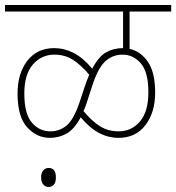

<svg xmlns="http://www.w3.org/2000/svg" viewBox="-20 -642 703 766"><path d="M0 -596V-622H663V-596H497V-447Q540 -438 569.5 -396Q599 -354 599 -273Q599 -193 560 -142.5Q521 -92 453 -92Q413 -92 376 -111Q339 -130 302 -174Q276 -126 245.5 -109Q215 -92 179 -92Q127 -92 88.5 -134Q50 -176 50 -269Q50 -349 89 -399.5Q128 -450 196 -450Q236 -450 273.5 -431Q311 -412 348 -368Q373 -416 403 -433Q433 -450 470 -450H471V-596ZM324 -226Q319 -211 313 -199Q347 -158 379.5 -138Q412 -118 453 -118Q505 -118 538.5 -157.5Q572 -197 572 -274Q572 -354 542 -389Q512 -424 469 -424Q432 -424 403.5 -400.5Q375 -377 352 -312ZM77 -269Q77 -188 107 -153Q137 -118 181 -118Q218 -118 246 -141.5Q274 -165 297 -233L324 -314Q330 -330 336 -344Q302 -384 270 -404Q238 -424 197 -424Q145 -424 111 -384.5Q77 -345 77 -269ZM144 66Q144 48 152.5 38Q161 28 174 28Q203 28 203 66Q203 86 194.5 95Q186 104 174 104Q162 104 153 94.5Q144 85 144 66Z"/></svg>

Font: Noto Sans SemiCondensed Thin
Style: Italic
Weight: 100
Width: 4
Italic angle: -12°
Designer: Monotype Design Team
Foundry: Monotype Imaging Inc.
Version: Version 2.013; ttfautohint (v1.8.4.7-5d5b)